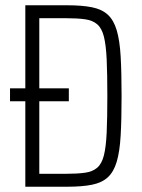

<svg xmlns="http://www.w3.org/2000/svg" viewBox="-20 -708 539 728"><path d="M76 0V-324H18V-373H76V-688H235Q291 -688 328.5 -680.5Q366 -673 388.5 -652.5Q411 -632 422.5 -593.5Q434 -555 437.5 -494Q441 -433 441 -344Q441 -255 437.5 -194Q434 -133 422.5 -94.5Q411 -56 388.5 -35.5Q366 -15 328.5 -7.5Q291 0 235 0ZM129 -49H229Q273 -49 302 -53Q331 -57 348.5 -72Q366 -87 374 -119Q382 -151 384.5 -205.5Q387 -260 387 -344Q387 -428 384.5 -482.5Q382 -537 374 -569Q366 -601 348.5 -616Q331 -631 302 -635Q273 -639 229 -639H129V-373H241V-324H129Z"/></svg>

Font: Saira Condensed Light
Style: Regular
Weight: 300
Width: 3
Designer: Hector Gatti with collaboration of the Omnibus-Type team
Foundry: Omnibus-Type
Version: Version 1.101